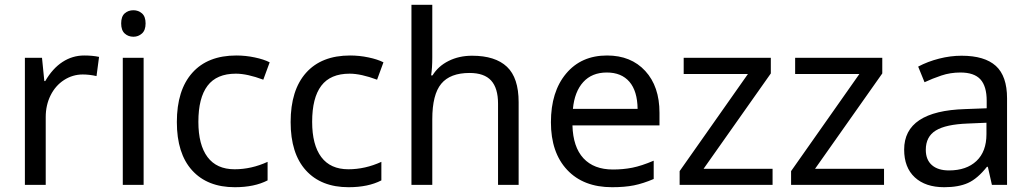

<svg xmlns="http://www.w3.org/2000/svg" viewBox="-20 -780 4350 810"><path d="M335 -545.9Q370.6 -545.9 397.9 -540L387.2 -459Q357.4 -465.8 329.1 -465.8Q286.6 -465.8 250.2 -442.4Q213.9 -418.9 193.4 -377.7Q172.9 -336.4 172.9 -286.1V0H85V-536.1H157.2L167 -438H170.9Q201.7 -491.2 243.7 -518.6Q285.6 -545.9 335 -545.9Z M585.9 0H498V-536.1H585.9ZM491.2 -681.2Q491.2 -710.4 506.1 -723.6Q521 -736.8 543 -736.8Q563.5 -736.8 578.9 -723.6Q594.2 -710.4 594.2 -681.2Q594.2 -652.3 578.9 -638.7Q563.5 -625 543 -625Q521 -625 506.1 -638.7Q491.2 -652.3 491.2 -681.2Z M970.7 9.8Q855 9.8 790.5 -61.3Q726.1 -132.3 726.1 -265.1Q726.1 -399.9 791.3 -472.9Q856.4 -545.9 977.1 -545.9Q1016.1 -545.9 1054.4 -537.8Q1092.8 -529.8 1117.7 -517.1L1090.8 -443.8Q1022.9 -469.2 975.1 -469.2Q894 -469.2 855.5 -418.2Q816.9 -367.2 816.9 -266.1Q816.9 -168.9 855.5 -117.4Q894 -65.9 969.7 -65.9Q1040.5 -65.9 1108.9 -97.2V-19Q1053.2 9.8 970.7 9.8Z M1450.7 9.8Q1335 9.8 1270.5 -61.3Q1206.1 -132.3 1206.1 -265.1Q1206.1 -399.9 1271.2 -472.9Q1336.4 -545.9 1457 -545.9Q1496.1 -545.9 1534.4 -537.8Q1572.8 -529.8 1597.7 -517.1L1570.8 -443.8Q1502.9 -469.2 1455.1 -469.2Q1374 -469.2 1335.4 -418.2Q1296.9 -367.2 1296.9 -266.1Q1296.9 -168.9 1335.4 -117.4Q1374 -65.9 1449.7 -65.9Q1520.5 -65.9 1588.9 -97.2V-19Q1533.2 9.8 1450.7 9.8Z M2081.1 0V-342.8Q2081.1 -408.2 2052 -440.2Q2022.9 -472.2 1960.9 -472.2Q1879.4 -472.2 1841.6 -426.8Q1803.7 -381.3 1803.7 -276.9V0H1715.8V-759.8H1803.7V-537.1Q1803.7 -493.2 1798.8 -461.9H1804.7Q1828.6 -501 1872.6 -522.9Q1916.5 -544.9 1971.7 -544.9Q2069.3 -544.9 2118.7 -498.3Q2168 -451.7 2168 -349.1V0Z M2562 9.8Q2441.4 9.8 2372.8 -63.2Q2304.2 -136.2 2304.2 -264.2Q2304.2 -393.1 2368.2 -469.5Q2432.1 -545.9 2541 -545.9Q2642.1 -545.9 2702.1 -480.7Q2762.2 -415.5 2762.2 -304.2V-251H2395Q2397.5 -159.7 2441.4 -112.3Q2485.4 -64.9 2565.9 -64.9Q2608.9 -64.9 2647.5 -72.5Q2686 -80.1 2737.8 -102.1V-24.9Q2693.4 -5.9 2654.3 2Q2615.2 9.8 2562 9.8ZM2540 -474.1Q2477.1 -474.1 2440.4 -433.6Q2403.8 -393.1 2397 -320.8H2669.9Q2668.9 -396 2635.3 -435.1Q2601.6 -474.1 2540 -474.1Z M3239.3 0H2847.2V-58.1L3135.3 -467.8H2864.3V-536.1H3231.9V-470.2L2948.2 -67.9H3239.3Z M3709.5 0H3317.4V-58.1L3605.5 -467.8H3334.5V-536.1H3702.1V-470.2L3418.5 -67.9H3709.5Z M4164.6 0 4147.5 -76.2H4143.6Q4103.5 -25.9 4063.7 -8.1Q4023.9 9.8 3963.4 9.8Q3884.3 9.8 3839.4 -31.7Q3794.4 -73.2 3794.4 -148.9Q3794.4 -312 4051.8 -319.8L4142.6 -323.2V-355Q4142.6 -416 4116.2 -445.1Q4089.8 -474.1 4031.7 -474.1Q3989.3 -474.1 3951.4 -461.4Q3913.6 -448.7 3880.4 -433.1L3853.5 -499Q3894 -520.5 3941.9 -532.7Q3989.7 -544.9 4036.6 -544.9Q4133.8 -544.9 4181.2 -502Q4228.5 -459 4228.5 -365.2V0ZM3983.4 -61Q4057.1 -61 4099.4 -100.8Q4141.6 -140.6 4141.6 -213.9V-262.2L4062.5 -258.8Q3970.2 -255.4 3928 -229.5Q3885.7 -203.6 3885.7 -147.9Q3885.7 -106 3911.4 -83.5Q3937 -61 3983.4 -61Z"/></svg>

Font: NotoPenekeko
Style: Regular
Weight: 400
Designer: Monotype Design team
Foundry: Monotype Imaging Inc.
Version: Version 1.04